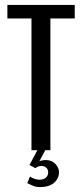

<svg xmlns="http://www.w3.org/2000/svg" viewBox="-20 -611 334 781"><path d="M108 0V-536H10V-591H284V-536H185V0ZM142 150Q126 150 112.5 144Q99 138 91 134L102 107Q108 112 119.5 116Q131 120 139 120Q158 120 167 111.5Q176 103 176 90Q176 78 168 71Q160 64 148 64Q141 64 135 66.5Q129 69 124 73L100 60L132 0H164L137 51L131 49Q138 45 147 42.5Q156 40 166 40Q191 40 205.5 56Q220 72 220 89Q220 115 200 132.5Q180 150 142 150Z"/></svg>

Font: Alumni Sans Thin Medium
Style: Regular
Weight: 500
Version: Version 1.018